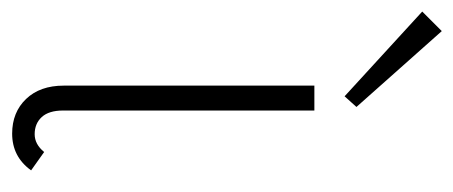

<svg xmlns="http://www.w3.org/2000/svg" viewBox="-286 -514 765 324"><g transform="rotate(90 97.0 -352.5)"><path d="M162 -28Q179 -28 192 -44L223 -22Q200 10 161 10Q125 10 102.5 -13.5Q80 -37 80 -77V-500H122V-76Q122 -52 133 -40Q144 -28 162 -28ZM-45 -682 -12 -715 116 -571 98 -551Z"/></g></svg>

Font: Bellota Light
Style: Regular
Weight: 300
Designer: Kemie Guaida
Foundry: Kemie Guaida
Version: Version 4.001